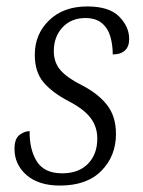

<svg xmlns="http://www.w3.org/2000/svg" viewBox="-20 -566 444 596"><path d="M166 10Q100 10 62.5 -22.5Q25 -55 25 -104Q25 -136 41 -147.5Q57 -159 72 -159Q71 -103 94 -65.5Q117 -28 173 -28Q224 -28 253 -57.5Q282 -87 282 -136Q282 -172 261.5 -199.5Q241 -227 193 -252Q143 -278 115.5 -310Q88 -342 88 -396Q88 -460 132.5 -503Q177 -546 251 -546Q319 -546 350 -514.5Q381 -483 381 -445Q381 -421 367.5 -409Q354 -397 330 -397Q330 -425 323 -451Q316 -477 297 -493.5Q278 -510 245 -510Q201 -510 174 -481Q147 -452 147 -407Q147 -372 168 -348Q189 -324 233 -302Q284 -276 312 -240.5Q340 -205 340 -150Q340 -82 295 -36Q250 10 166 10Z"/></svg>

Font: Noto Serif SemiCondensed Light
Style: Italic
Weight: 300
Width: 4
Italic angle: -12°
Designer: Monotype Design Team
Foundry: Monotype Imaging Inc.
Version: Version 2.013; ttfautohint (v1.8.4.7-5d5b)